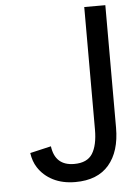

<svg xmlns="http://www.w3.org/2000/svg" viewBox="-52 -752 525 802"><g transform="rotate(-5 210.0 -350.5)"><path d="M420.4 -199.7Q420.4 -100.1 372.6 -44.2Q324.7 11.7 231.9 11.7Q178.2 11.7 138.4 -8.5Q98.6 -28.8 75.7 -64.5Q59.1 -90.3 54.2 -125.5L142.6 -146Q153.3 -64 233.4 -64Q288.1 -64 310.1 -99.1Q332 -134.3 332 -199.7V-713.4H420.4Z"/></g></svg>

Font: Meera Inimai
Style: Regular
Weight: 400
Version: 2.0.0+20160526